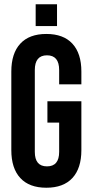

<svg xmlns="http://www.w3.org/2000/svg" viewBox="-20 -869 431 899"><path d="M197 10Q117 10 75 -35.5Q33 -81 33 -166V-534Q33 -619 75 -664.5Q117 -710 197 -710Q277 -710 319 -664.5Q361 -619 361 -534V-474H257V-541Q257 -610 200 -610Q143 -610 143 -541V-158Q143 -90 200 -90Q257 -90 257 -158V-295H202V-395H361V-166Q361 -81 319 -35.5Q277 10 197 10ZM147 -849H247V-747H147Z"/></svg>

Font: Booming Bebas 2
Style: Regular
Weight: 400
Designer: Ryoichi Tsunekawa
Foundry: Ryoichi Tsunekawa
Version: Version 2.000